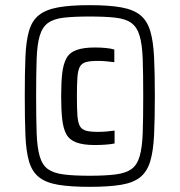

<svg xmlns="http://www.w3.org/2000/svg" viewBox="-20 -716 696 744"><path d="M327 8Q253 8 205.5 0Q158 -8 131 -29.5Q104 -51 92.5 -90.5Q81 -130 78.5 -192Q76 -254 76 -344Q76 -433 78.5 -495Q81 -557 92.5 -596.5Q104 -636 131 -657.5Q158 -679 205.5 -687.5Q253 -696 327 -696Q402 -696 449.5 -687.5Q497 -679 523.5 -657.5Q550 -636 562 -596.5Q574 -557 577 -495Q580 -433 580 -344Q580 -254 577 -192Q574 -130 562 -90.5Q550 -51 523.5 -29.5Q497 -8 449.5 0Q402 8 327 8ZM348 -154Q303 -154 276 -164Q249 -174 237 -196Q225 -218 221 -254.5Q217 -291 217 -343Q217 -395 221 -431Q225 -467 237 -489.5Q249 -512 276 -522Q303 -532 348 -532Q370 -532 390.5 -530Q411 -528 423 -524V-475Q408 -477 391.5 -478.5Q375 -480 360 -480Q330 -480 313.5 -475.5Q297 -471 289.5 -457.5Q282 -444 280 -416.5Q278 -389 278 -343Q278 -296 280 -268.5Q282 -241 289.5 -227.5Q297 -214 313.5 -209.5Q330 -205 360 -205Q376 -205 393.5 -206.5Q411 -208 424 -210V-160Q410 -157 389 -155.5Q368 -154 348 -154ZM327 -35Q388 -35 427.5 -40Q467 -45 489 -60.5Q511 -76 521 -110Q531 -144 533 -200.5Q535 -257 535 -344Q535 -430 533 -487Q531 -544 521 -577.5Q511 -611 489 -627Q467 -643 427.5 -647.5Q388 -652 327 -652Q266 -652 227 -647.5Q188 -643 166 -627Q144 -611 134 -577.5Q124 -544 122 -487Q120 -430 120 -344Q120 -257 122 -200.5Q124 -144 134 -110Q144 -76 166 -60.5Q188 -45 227 -40Q266 -35 327 -35Z"/></svg>

Font: Saira SemiCondensed Medium
Style: Regular
Weight: 500
Width: 4
Designer: Hector Gatti with collaboration of the Omnibus-Type team
Foundry: Omnibus-Type
Version: Version 1.101